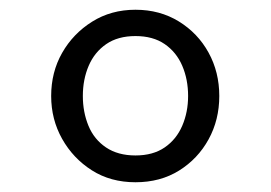

<svg xmlns="http://www.w3.org/2000/svg" viewBox="-20 -726 556 394"><path d="M258 -352Q207 -352 168.5 -376.5Q130 -401 107.5 -441Q85 -481 85 -529Q85 -578 107.5 -617.5Q130 -657 169 -681.5Q208 -706 258 -706Q308 -706 347 -682Q386 -658 408 -618Q430 -578 430 -529Q430 -480 408 -440Q386 -400 347.5 -376Q309 -352 258 -352ZM258 -407Q294 -407 318 -423.5Q342 -440 354 -468Q366 -496 366 -529Q366 -563 354 -591Q342 -619 318 -635.5Q294 -652 258 -652Q222 -652 198 -635.5Q174 -619 162 -591Q150 -563 150 -529Q150 -496 161.5 -468Q173 -440 197.5 -423.5Q222 -407 258 -407Z"/></svg>

Font: Hanken Grotesk Medium
Style: Italic
Weight: 500
Italic angle: -8°
Designer: Alfredo Marco Pradil
Foundry: Hanken Design Co.
Version: Version 3.013